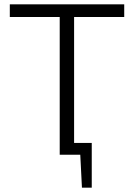

<svg xmlns="http://www.w3.org/2000/svg" viewBox="-20 -710 615 881"><path d="M401 -54V0H254V-54ZM356 151 348 -7H401V151ZM320 -690V0H254V-690ZM550 -690V-632H25V-690Z"/></svg>

Font: Exo 2 Light
Style: Regular
Weight: 300
Designer: Natanael Gama
Foundry: Natanael Gama
Version: Version 2.010